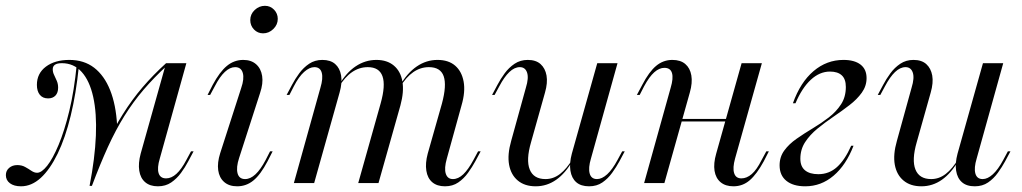

<svg xmlns="http://www.w3.org/2000/svg" viewBox="-55 -633 3535 664"><path d="M254.8 9.7Q273.4 -86.3 276.6 -164.1Q279.8 -241.9 267.3 -298Q254.8 -354 227.4 -384.3Q200 -414.5 158.9 -414.5Q127.4 -414.5 127.4 -393.5Q127.4 -383.1 132.3 -373.4Q137.1 -363.7 141.5 -353.2Q146 -342.7 146 -329.8Q146 -312.1 136.7 -302.4Q127.4 -292.7 111.3 -292.7Q92.7 -292.7 82.7 -305.2Q72.6 -317.7 72.6 -339.5Q72.6 -379 103.6 -402.4Q134.7 -425.8 184.7 -425.8Q235.5 -425.8 270.6 -398.8Q305.6 -371.8 325.8 -321.4Q346 -271 350 -200Q333.9 -168.5 319.8 -136.7Q305.6 -104.8 291.9 -69.4Q278.2 -33.9 262.9 9.7ZM17.7 11.3Q-6.5 11.3 -20.6 0.8Q-34.7 -9.7 -34.7 -27.4Q-34.7 -42.7 -23.4 -52.4Q-12.1 -62.1 4.8 -62.1Q20.2 -62.1 31.9 -55.6Q43.5 -49.2 53.6 -42.3Q63.7 -35.5 73.4 -35.5Q88.7 -35.5 108.1 -59.7Q127.4 -83.9 147.6 -131.9Q167.7 -179.8 184.7 -249.6Q201.6 -319.4 210.5 -410.5L217.7 -403.2Q208.1 -308.9 189.5 -232.7Q171 -156.5 144.4 -101.6Q117.7 -46.8 85.9 -17.7Q54 11.3 17.7 11.3ZM254.8 9.7Q282.3 -66.9 310.5 -127.8Q338.7 -188.7 370.2 -238.7Q401.6 -288.7 438.3 -331.5Q475 -374.2 519.4 -414.5L521.8 -405.6Q477.4 -364.5 441.5 -322.6Q405.6 -280.6 375.4 -232.3Q345.2 -183.9 318.1 -124.6Q291.1 -65.3 262.9 9.7ZM491.1 11.3Q463.7 11.3 447.2 -2.8Q430.6 -16.9 426.6 -42.7Q422.6 -68.5 431.5 -101.6L519.4 -414.5H589.5L497.6 -84.7Q487.9 -52.4 493.5 -34.3Q499.2 -16.1 519.4 -16.1Q537.9 -16.1 555.2 -31.9Q572.6 -47.6 589.5 -79.8L605.6 -109.7H614.5L596 -75Q585.5 -54.8 571 -35.1Q556.5 -15.3 537.1 -2Q517.7 11.3 491.1 11.3Z M765.3 11.3Q737.1 11.3 720.2 -3.6Q703.2 -18.5 699.6 -44.4Q696 -70.2 706.5 -103.2L779 -328.2Q790.3 -360.5 784.7 -380.6Q779 -400.8 758.1 -400.8Q740.3 -400.8 722.6 -384.3Q704.8 -367.7 687.9 -334.7L671.8 -304.8H662.9L680.6 -339.5Q704.8 -384.7 729.8 -405.2Q754.8 -425.8 786.3 -425.8Q813.7 -425.8 830.6 -410.9Q847.6 -396 851.6 -370.2Q855.6 -344.4 844.4 -311.3L771.8 -86.3Q761.3 -54 766.5 -33.9Q771.8 -13.7 792.7 -13.7Q829 -13.7 863.7 -79.8L879 -109.7H887.9L870.2 -75Q846 -29 821.4 -8.9Q796.8 11.3 765.3 11.3ZM854.8 -517.7Q836.3 -517.7 823.4 -531Q810.5 -544.4 810.5 -563.7Q810.5 -583.9 825.8 -598.4Q841.1 -612.9 861.3 -612.9Q879.8 -612.9 892.7 -599.6Q905.6 -586.3 905.6 -567.7Q905.6 -547.6 890.3 -532.7Q875 -517.7 854.8 -517.7Z M1483.9 11.3Q1456.5 11.3 1439.9 -2.8Q1423.4 -16.9 1419.4 -42.7Q1415.3 -68.5 1424.2 -101.6L1473.4 -275Q1490.3 -337.9 1479.4 -369.4Q1468.5 -400.8 1428.2 -400.8Q1399.2 -400.8 1374.2 -383.5Q1349.2 -366.1 1328.2 -331.5V-337.1Q1353.2 -380.6 1386.3 -403.2Q1419.4 -425.8 1458.1 -425.8Q1496 -425.8 1519 -406Q1541.9 -386.3 1548.4 -350.8Q1554.8 -315.3 1541.1 -268.5L1490.3 -84.7Q1480.6 -50.8 1486.7 -32.3Q1492.7 -13.7 1511.3 -13.7Q1529.8 -13.7 1547.2 -30.2Q1564.5 -46.8 1582.3 -79.8L1598.4 -109.7H1607.3L1588.7 -75Q1578.2 -55.6 1563.7 -35.5Q1549.2 -15.3 1529.8 -2Q1510.5 11.3 1483.9 11.3ZM961.3 0 1053.2 -329.8Q1062.9 -362.1 1057.7 -381.5Q1052.4 -400.8 1032.3 -400.8Q1015.3 -400.8 996.8 -384.3Q978.2 -367.7 961.3 -334.7L946 -304.8H936.3L954.8 -339.5Q965.3 -359.7 979.8 -379.4Q994.4 -399.2 1014.1 -412.5Q1033.9 -425.8 1059.7 -425.8Q1087.9 -425.8 1104 -411.7Q1120.2 -397.6 1124.6 -372.2Q1129 -346.8 1119.4 -312.9L1031.5 0ZM1183.9 0 1261.3 -275Q1279 -337.9 1267.7 -369.4Q1256.5 -400.8 1216.9 -400.8Q1187.9 -400.8 1162.9 -383.9Q1137.9 -366.9 1116.1 -331.5V-337.1Q1141.9 -381.5 1175 -403.6Q1208.1 -425.8 1246.8 -425.8Q1283.9 -425.8 1307.3 -406Q1330.6 -386.3 1336.7 -351.2Q1342.7 -316.1 1329.8 -268.5L1254 0Z M1797.6 11.3Q1759.7 11.3 1735.9 -8.5Q1712.1 -28.2 1705.6 -63.3Q1699.2 -98.4 1712.9 -146L1763.7 -329.8Q1774.2 -363.7 1767.7 -382.3Q1761.3 -400.8 1742.7 -400.8Q1724.2 -400.8 1706.5 -383.9Q1688.7 -366.9 1671.8 -334.7L1655.6 -304.8H1646.8L1665.3 -339.5Q1675.8 -359.7 1690.3 -379.4Q1704.8 -399.2 1724.6 -412.5Q1744.4 -425.8 1770.2 -425.8Q1798.4 -425.8 1814.5 -411.3Q1830.6 -396.8 1835.1 -371.8Q1839.5 -346.8 1829.8 -312.9L1781.5 -141.1Q1763.7 -79.8 1777 -46.8Q1790.3 -13.7 1831.5 -13.7Q1858.9 -13.7 1881.9 -31.5Q1904.8 -49.2 1925.8 -83.9V-78.2Q1900.8 -33.9 1868.5 -11.3Q1836.3 11.3 1797.6 11.3ZM1982.3 11.3Q1954 11.3 1937.9 -2.8Q1921.8 -16.9 1917.7 -42.7Q1913.7 -68.5 1922.6 -101.6L2010.5 -414.5H2080.6L1988.7 -84.7Q1979 -52.4 1984.3 -33.1Q1989.5 -13.7 2009.7 -13.7Q2026.6 -13.7 2044.8 -30.2Q2062.9 -46.8 2080.6 -79.8L2096.8 -109.7H2105.6L2087.1 -75Q2076.6 -55.6 2062.1 -35.5Q2047.6 -15.3 2028.2 -2Q2008.9 11.3 1982.3 11.3Z M2172.6 0 2264.5 -329.8Q2274.2 -362.1 2269 -380.2Q2263.7 -398.4 2242.7 -398.4Q2225 -398.4 2207.7 -383.1Q2190.3 -367.7 2172.6 -334.7L2157.3 -304.8H2147.6L2166.1 -339.5Q2189.5 -384.7 2214.1 -405.2Q2238.7 -425.8 2270.2 -425.8Q2298.4 -425.8 2314.9 -411.7Q2331.5 -397.6 2335.9 -372.2Q2340.3 -346.8 2330.6 -312.9L2242.7 0ZM2262.9 -212.9 2265.3 -221.8H2492.7L2490.3 -212.9ZM2481.5 11.3Q2454 11.3 2437.1 -2.8Q2420.2 -16.9 2416.1 -42.3Q2412.1 -67.7 2421.8 -101.6L2509.7 -414.5H2579.8L2487.1 -84.7Q2478.2 -52.4 2483.9 -34.3Q2489.5 -16.1 2508.9 -16.1Q2527.4 -16.1 2544.8 -31Q2562.1 -46 2579 -79.8L2595.2 -109.7H2604L2586.3 -75Q2562.1 -30.6 2537.9 -9.7Q2513.7 11.3 2481.5 11.3Z M2729.8 11.3Q2687.9 11.3 2664.5 -7.7Q2641.1 -26.6 2641.1 -61.3Q2641.1 -90.3 2657.3 -112.5Q2673.4 -134.7 2700 -153.2Q2726.6 -171.8 2755.6 -189.1Q2784.7 -206.5 2810.9 -226.6Q2837.1 -246.8 2853.6 -272.2Q2870.2 -297.6 2870.2 -332.3Q2870.2 -359.7 2856 -372.6Q2841.9 -385.5 2815.3 -385.5Q2779.8 -385.5 2749.2 -357.3Q2718.5 -329 2696 -275.8H2687.1Q2712.9 -348.4 2758.5 -387.1Q2804 -425.8 2862.1 -425.8Q2900 -425.8 2921 -409.7Q2941.9 -393.5 2941.9 -362.9Q2941.9 -335.5 2925.4 -312.5Q2908.9 -289.5 2882.7 -269.4Q2856.5 -249.2 2827.4 -229.4Q2798.4 -209.7 2772.2 -188.3Q2746 -166.9 2729.4 -141.5Q2712.9 -116.1 2712.9 -83.9Q2712.9 -57.3 2729 -44Q2745.2 -30.6 2775 -30.6Q2812.1 -30.6 2839.5 -55.2Q2866.9 -79.8 2888.7 -129H2896.8Q2871 -62.1 2827.8 -25.4Q2784.7 11.3 2729.8 11.3Z M3131.5 11.3Q3093.5 11.3 3069.8 -8.5Q3046 -28.2 3039.5 -63.3Q3033.1 -98.4 3046.8 -146L3097.6 -329.8Q3108.1 -363.7 3101.6 -382.3Q3095.2 -400.8 3076.6 -400.8Q3058.1 -400.8 3040.3 -383.9Q3022.6 -366.9 3005.6 -334.7L2989.5 -304.8H2980.6L2999.2 -339.5Q3009.7 -359.7 3024.2 -379.4Q3038.7 -399.2 3058.5 -412.5Q3078.2 -425.8 3104 -425.8Q3132.3 -425.8 3148.4 -411.3Q3164.5 -396.8 3169 -371.8Q3173.4 -346.8 3163.7 -312.9L3115.3 -141.1Q3097.6 -79.8 3110.9 -46.8Q3124.2 -13.7 3165.3 -13.7Q3192.7 -13.7 3215.7 -31.5Q3238.7 -49.2 3259.7 -83.9V-78.2Q3234.7 -33.9 3202.4 -11.3Q3170.2 11.3 3131.5 11.3ZM3316.1 11.3Q3287.9 11.3 3271.8 -2.8Q3255.6 -16.9 3251.6 -42.7Q3247.6 -68.5 3256.5 -101.6L3344.4 -414.5H3414.5L3322.6 -84.7Q3312.9 -52.4 3318.1 -33.1Q3323.4 -13.7 3343.5 -13.7Q3360.5 -13.7 3378.6 -30.2Q3396.8 -46.8 3414.5 -79.8L3430.6 -109.7H3439.5L3421 -75Q3410.5 -55.6 3396 -35.5Q3381.5 -15.3 3362.1 -2Q3342.7 11.3 3316.1 11.3Z"/></svg>

Font: Playfair 144pt Light
Style: Italic
Weight: 300
Italic angle: -15.6°
Designer: Claus Eggers Sørensen
Foundry: Claus Eggers Sørensen
Version: Version 2.001;gftools[0.9.30]